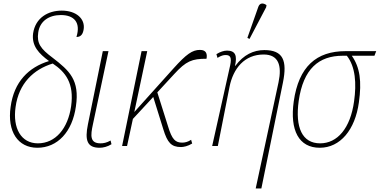

<svg xmlns="http://www.w3.org/2000/svg" viewBox="-20 -825 2146 1085"><path d="M191 10C305 10 389 -80 409 -224C431 -373 373 -425 277 -499C210 -549 187 -580 196 -641C205 -706 257 -740 324 -740C397 -740 438 -700 412 -616C438 -616 449 -633 453 -661C461 -719 411 -765 329 -765C252 -765 180 -725 167 -636C158 -565 200 -522 257 -480C142 -445 59 -363 40 -221C20 -82 81 10 191 10ZM194 -15C99 -15 51 -101 68 -220C86 -354 170 -433 278 -466C350 -418 400 -355 382 -225C364 -99 294 -15 194 -15Z M543 10C563 10 588 4 610 -10L605 -31C583 -18 564 -15 548 -15C488 -15 491 -58 505 -122L593 -536H561L477 -123C458 -31 473 10 543 10Z M670 0H698L731 -153L846 -277L903 -94C926 -19 948 6 1003 6C1017 6 1042 1 1066 -14L1060 -35C1042 -23 1025 -19 1010 -19C971 -19 952 -36 929 -113L869 -303L965 -407C1032 -480 1065 -493 1147 -493C1152 -520 1146 -543 1110 -543C1067 -543 1033 -519 961 -439L739 -192L812 -536H780Z M1390 -605 1484 -784 1486 -796C1470 -808 1449 -811 1440 -787L1378 -611ZM1425 240H1457L1579 -359C1604 -483 1580 -542 1474 -542C1413 -542 1357 -516 1310 -453H1308C1321 -510 1311 -539 1263 -539C1245 -539 1224 -532 1203 -519L1209 -498C1230 -511 1243 -514 1255 -514C1281 -514 1290 -501 1281 -457L1179 0H1211L1277 -334C1298 -439 1362 -517 1470 -517C1554 -517 1574 -455 1554 -360Z M1787 10C1903 10 1987 -92 2008 -246C2025 -365 2014 -445 1968 -510H2096L2106 -536H1933C1768 -536 1668 -449 1640 -252C1617 -88 1669 10 1787 10ZM1789 -15C1688 -15 1647 -104 1668 -255C1694 -436 1781 -510 1917 -510H1940C1989 -448 1995 -353 1981 -253C1960 -99 1886 -15 1789 -15Z"/></svg>

Font: Noto Serif SemiCondensed Thin
Style: Italic
Weight: 100
Width: 4
Italic angle: -12°
Designer: Monotype Design Team
Foundry: Monotype Imaging Inc.
Version: Version 2.013